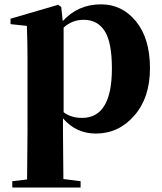

<svg xmlns="http://www.w3.org/2000/svg" viewBox="-20 -583 728 862"><path d="M265.6 -459V-79.1Q298.8 -53.7 348.6 -53.7Q482.4 -53.7 482.4 -275.4Q482.4 -392.6 450.2 -443.4Q418 -494.1 355.5 -494.1Q303.7 -494.1 265.6 -459ZM254.9 -551.8 261.7 -488.3Q330.1 -563.5 433.6 -563.5Q528.3 -563.5 590.8 -486.8Q653.3 -410.2 653.3 -276.4Q653.3 -144.5 583 -64Q512.7 16.6 410.2 16.6Q321.3 16.6 262.7 -51.8V6.8Q262.7 64.5 264.6 220.7L341.8 230.5V258.8H35.2V230.5L101.6 222.7Q103.5 64.5 103.5 6.8V-320.3Q103.5 -394.5 100.6 -466.8L27.3 -474.6V-499L241.2 -561.5Z"/></svg>

Font: Bpmf Zihi Serif Heavy
Style: Heavy
Weight: 900
Foundry: But Ko
Version: Version 1.320